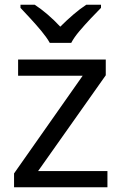

<svg xmlns="http://www.w3.org/2000/svg" viewBox="-20 -786 510 806"><path d="M431 0H39V-58L327 -468H56V-536H424V-470L140 -68H431ZM189 -606Q176 -629 154 -655.5Q132 -682 108 -708Q84 -734 66 -753V-766H126Q152 -749 180 -725Q208 -701 233 -674Q260 -701 288 -725Q316 -749 342 -766H404V-753Q385 -734 360.5 -708Q336 -682 313.5 -655.5Q291 -629 279 -606Z"/></svg>

Font: Noto Sans Nushu
Style: Regular
Weight: 400
Designer: Lisa Huang
Foundry: Lisa Huang
Version: Version 1.003; ttfautohint (v1.8.4.7-5d5b)